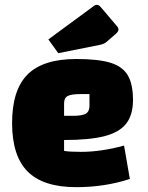

<svg xmlns="http://www.w3.org/2000/svg" viewBox="-20 -759 610 794"><path d="M30 0ZM493 -157 517 -19Q414 15 295 15Q159 15 94.5 -49.5Q30 -114 30 -250Q30 -387 94 -451Q158 -515 295 -515Q387 -515 437 -499.5Q487 -484 508.5 -447.5Q530 -411 530 -345Q530 -284 502 -248Q474 -212 412.5 -196Q351 -180 245 -180V-135Q266 -131 315 -131Q398 -131 493 -157ZM245 -332V-280H281Q320 -280 335 -289Q350 -298 350 -322V-370H314Q275 -370 260 -362Q245 -354 245 -332ZM180 -596 369 -735Q374 -739 380 -739Q385 -739 388.5 -737Q392 -735 398 -728L461 -654Q470 -644 470 -637Q470 -629 459 -619L421 -586Q410 -577 395 -574L221 -539Z"/></svg>

Font: Changa Black
Style: Regular
Weight: 900
Designer: Eduardo Rodriguez Tunni
Foundry: Eduardo Rodriguez Tunni
Version: Version 2.001; ttfautohint (v1.5.10-5e6f)